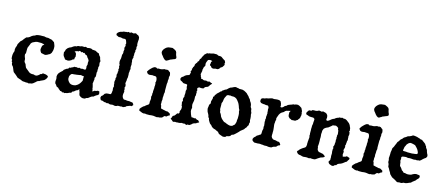

<svg xmlns="http://www.w3.org/2000/svg" viewBox="-53 -1398 4663 2020"><g transform="rotate(15 2278.5 -388.5)"><path d="M295 -510 314 -511 336 -506H360L381 -501L400 -497L414 -488L429 -478L436 -461L441 -448L444 -438L445 -422V-408L443 -392L438 -375L434 -363L428 -356L421 -347L410 -342L400 -336L391 -331L372 -325L351 -329L328 -334L316 -352L311 -370L314 -390L318 -410L337 -429L304 -436H256L239 -431L225 -424L213 -419L202 -410L195 -401L191 -389L181 -365L175 -350L174 -336V-291L167 -277L169 -260L174 -245L179 -233L181 -220V-205L188 -191L199 -179L206 -160L214 -142L231 -128L246 -116L260 -104L276 -97L288 -95H312L325 -90L342 -91L354 -97L367 -106L377 -117L391 -121L401 -132L417 -130L435 -128L452 -121L461 -113L459 -102L449 -83L433 -67L412 -57L396 -50L385 -43L370 -39L360 -32L351 -23L340 -14L328 -4L314 3L300 5L282 10L265 5L255 8L242 5H231L213 3L193 -6L174 -12L155 -19L139 -34L125 -46L111 -57L101 -65L94 -79L86 -99L78 -117L64 -133L59 -148V-160L50 -170L52 -184L43 -196L41 -214V-237L45 -260L52 -280L50 -300L53 -319L61 -340L64 -359L74 -377L85 -396L101 -410L111 -424L123 -439L135 -452L153 -457L169 -466L183 -478L199 -488L216 -494L233 -504L253 -508L272 -510Z M748 -512 765 -518 784 -511 804 -515H824L841 -507L860 -506L876 -504L892 -495L905 -489L916 -486L923 -470L938 -453L945 -428L953 -411L949 -399V-386L953 -360L947 -346L949 -331L947 -315L949 -301L945 -286L947 -256L946 -239L938 -227L941 -209L938 -194L937 -180L934 -166L938 -152L941 -140L945 -125V-115L949 -105L951 -92L953 -81L974 -96L989 -97L1008 -105L1024 -101L1027 -86L1029 -72L1017 -60L1003 -53L989 -43L979 -34L963 -30L951 -23L925 -3L911 0L895 11L875 13L862 11L847 4L832 -8L827 -25L824 -41L817 -58L815 -71L802 -56L789 -51L777 -43L765 -32L750 -27L741 -11L726 -8L711 -1L699 4L684 6L673 11L662 6L647 9L637 0H624L615 -9L605 -15L598 -25L588 -30L576 -35L566 -51L553 -65L550 -86L552 -103V-119L548 -135L550 -154L557 -171L564 -180L574 -191L586 -202L596 -211L604 -225L630 -243L645 -248L655 -263L669 -264L678 -271L691 -275L701 -284H715L727 -286L743 -282L757 -288L775 -282L789 -286L804 -284L822 -283L828 -301L825 -322L831 -342L829 -362L831 -384L822 -401L811 -413L804 -425L797 -434L784 -437L775 -446L767 -453L755 -449L746 -457L736 -450L724 -458L712 -460L703 -451H688L681 -448L663 -441L676 -432L684 -420L686 -405L688 -389L682 -377L681 -359L666 -354L653 -342L637 -334L621 -329L604 -331L588 -333L579 -347L569 -359L561 -374L559 -389L557 -403L564 -417L569 -436L582 -453L598 -465L619 -474L637 -487L655 -496H667L678 -503L691 -507H706L718 -512L734 -514ZM793 -218 777 -214 757 -211 744 -209 732 -208 718 -206H706L692 -202L684 -192L675 -176L674 -159V-143L682 -125L691 -114L702 -103L717 -96L737 -94L753 -96L765 -99L775 -105L786 -112L795 -120L804 -130L811 -140L817 -150L825 -165V-214H805Z M1095 -770 1111 -777H1123L1136 -780H1148L1162 -787L1174 -780L1189 -789L1203 -786L1216 -784L1230 -791L1244 -789L1252 -782L1264 -779L1273 -770L1280 -760L1283 -739L1281 -719L1280 -698L1281 -681L1285 -669L1280 -654L1283 -642V-630L1278 -617L1281 -605L1278 -593L1276 -579L1278 -565L1275 -551L1278 -538L1273 -524L1271 -509L1275 -493V-478L1278 -462L1276 -445V-430L1280 -414L1276 -399V-382L1273 -369L1275 -353V-321L1271 -303V-286L1268 -271L1266 -255L1273 -240L1275 -224L1269 -209L1275 -194L1273 -180L1278 -166L1275 -152L1273 -139V-124L1276 -110L1283 -97L1295 -86H1314L1333 -83L1354 -84L1372 -81L1390 -79L1402 -66L1405 -54L1396 -45L1388 -38L1378 -40L1366 -36L1354 -31L1340 -26L1331 -16L1318 -11L1307 -6L1292 -9L1276 -6L1263 -7L1249 -6L1235 1L1220 3L1206 0L1191 -2L1174 1L1160 0L1145 -6L1131 -2L1116 -7H1102L1090 -12L1078 -16H1064L1056 -28L1051 -43L1056 -60L1068 -69L1076 -79L1083 -91L1099 -100L1112 -102L1124 -103H1136L1147 -105L1152 -115L1154 -126L1155 -139L1157 -149L1155 -159L1154 -171L1155 -182L1159 -194L1154 -206V-221L1150 -238L1152 -255L1155 -269L1152 -281L1157 -291V-303L1154 -315L1155 -327L1160 -338L1157 -350L1162 -362L1157 -374L1160 -387V-400L1155 -412L1159 -426L1152 -436L1150 -448L1148 -462L1150 -479L1154 -495L1155 -512V-536L1160 -548L1162 -560L1160 -572L1162 -584L1164 -598L1159 -611L1162 -623L1167 -636L1162 -648L1166 -661L1162 -676L1155 -695L1148 -703L1133 -705L1119 -703L1104 -707L1088 -709L1073 -707L1059 -714L1044 -721L1042 -736L1052 -750L1064 -759L1078 -766Z M1641 -504 1654 -507 1668 -504 1678 -495 1689 -488 1694 -474 1697 -456 1692 -437 1694 -418 1691 -400 1692 -380 1689 -362V-290L1691 -272L1687 -253V-231L1685 -210L1687 -189L1684 -171L1685 -161V-150L1684 -138L1691 -125L1694 -108L1699 -95L1709 -94L1723 -90L1739 -87L1755 -83H1773L1788 -75L1802 -66L1804 -49L1788 -42L1773 -29H1753L1741 -17L1732 -7L1718 -3L1706 0H1691L1677 4L1661 2L1641 -1H1624L1612 0L1599 2H1561L1548 -1L1536 2L1517 -1L1496 -10L1482 -15L1479 -33L1489 -47L1510 -68L1523 -75L1536 -87L1548 -95L1561 -104L1566 -118L1564 -132L1566 -146L1568 -161V-175L1564 -187L1568 -201L1569 -215L1568 -227L1571 -239L1569 -251L1571 -264V-274L1573 -286L1571 -297L1573 -309V-332L1569 -344L1573 -357V-374L1568 -395L1559 -407L1546 -409H1531L1519 -411L1505 -409L1487 -407L1470 -411L1459 -423L1454 -435L1461 -444L1468 -455L1479 -467L1489 -477L1501 -488L1517 -498L1533 -500L1541 -497L1550 -491L1561 -495H1589L1603 -498L1627 -506ZM1630 -741 1650 -743 1666 -736 1680 -729 1692 -720 1699 -706 1702 -690 1707 -674 1714 -659V-644L1702 -635L1690 -631L1666 -621L1655 -617L1646 -610L1636 -605L1625 -598L1613 -596L1597 -605L1583 -619L1571 -635L1558 -651L1551 -667V-681L1556 -694L1563 -706L1576 -720L1590 -731L1607 -738Z M1875 1 1861 6 1849 3 1841 -6 1834 -11 1822 -19 1830 -33 1836 -52 1854 -62 1865 -76 1875 -91 1889 -92 1897 -103 1894 -114 1897 -126 1902 -136 1905 -149V-162L1904 -174L1897 -184V-196L1894 -208L1892 -220L1899 -233L1894 -249L1895 -264L1902 -279L1900 -295L1902 -310V-325L1900 -342L1905 -358L1904 -371L1899 -385L1900 -398L1897 -410L1885 -413H1872L1854 -415L1837 -427L1820 -435L1812 -449L1817 -465L1824 -473L1837 -481L1851 -495L1868 -505L1889 -512L1897 -517V-528L1904 -539L1897 -551L1899 -561L1907 -571L1902 -583L1909 -592L1910 -603L1917 -612L1921 -622V-634L1926 -644L1932 -653L1939 -660L1942 -672L1953 -682L1958 -704L1968 -714L1974 -732L1983 -746L1989 -760L1998 -768L2007 -777L2017 -784H2030L2039 -789H2044L2057 -791L2068 -794L2082 -798H2118L2137 -789H2153L2165 -788L2175 -783L2184 -776L2197 -767L2215 -756L2223 -738L2220 -724L2225 -713L2217 -699L2207 -684L2190 -674L2180 -659L2167 -650L2153 -649H2140L2125 -644H2110L2097 -650L2089 -662L2078 -667L2075 -681L2080 -693L2078 -701L2080 -708L2090 -715L2080 -721L2062 -723L2048 -718L2044 -719L2042 -713L2039 -710L2036 -701L2032 -692L2029 -680L2028 -668L2031 -658L2029 -647L2022 -637L2017 -625L2016 -614L2012 -602L2014 -590L2011 -578L2009 -565L2006 -553L2012 -542L2014 -530L2021 -520L2022 -508H2036L2046 -503L2054 -500H2067L2079 -503L2092 -498H2104L2116 -502L2134 -493L2148 -491L2143 -480L2131 -468L2123 -453L2111 -443L2097 -438L2084 -432L2077 -418L2061 -413H2043L2029 -415L2016 -408L2009 -395L2017 -381L2012 -368L2016 -354L2014 -340L2016 -326L2011 -313V-298L2012 -283L2011 -264L2007 -243L2004 -225L2006 -206L2011 -188L2007 -169V-151L2017 -119L2022 -108L2026 -98L2033 -89L2046 -91L2059 -87L2074 -91L2084 -84L2094 -79H2106L2113 -69L2123 -62L2113 -52L2102 -49L2094 -41L2082 -38L2070 -34L2059 -28L2049 -18L2039 -11L2027 -4L2012 -6L1997 3L1980 -6L1964 -4L1946 -6L1931 -1L1917 1H1904L1890 3Z M2400 -518 2414 -514 2427 -513 2439 -509H2474L2494 -503L2511 -494L2527 -484L2539 -471L2552 -459L2562 -444L2574 -432L2582 -414L2594 -397L2601 -378L2604 -356L2616 -338L2619 -316L2627 -297V-278L2631 -260L2633 -240V-218L2638 -199L2633 -183V-165L2624 -153L2618 -138L2607 -126L2597 -111L2582 -99L2564 -85L2552 -71L2537 -56L2521 -41L2506 -28L2486 -21L2474 -4L2456 3L2439 6L2427 18L2412 21H2398L2385 16L2373 12L2358 6L2348 -2L2341 -13L2328 -19L2316 -24L2303 -31L2291 -33L2277 -40L2265 -48L2253 -63L2236 -76L2228 -88L2220 -101L2214 -113L2211 -127L2201 -138L2198 -153L2193 -165L2186 -178L2180 -188L2176 -201L2173 -212L2171 -226L2174 -244L2176 -265L2188 -283L2186 -305L2191 -322L2196 -342L2194 -356L2205 -365L2208 -380L2218 -389L2223 -399L2241 -415L2248 -422L2257 -432L2268 -437L2273 -447L2285 -453L2296 -462L2308 -466L2318 -474L2328 -484L2343 -496L2362 -503L2382 -513ZM2343 -415 2330 -409 2323 -395 2316 -382 2310 -365 2308 -349 2305 -331 2298 -316 2299 -297V-251L2305 -235L2306 -220L2316 -206L2323 -193L2328 -179L2337 -166L2345 -156L2365 -138L2375 -131L2390 -127L2405 -120L2425 -113L2445 -109L2467 -113L2479 -124L2491 -134L2497 -151L2501 -166V-185L2504 -203V-240L2502 -260L2497 -278V-294L2491 -305L2486 -316L2482 -329L2477 -342L2472 -353L2467 -363L2459 -374L2449 -387L2436 -401L2420 -410L2405 -414H2380L2368 -417L2355 -415Z M2740 -487 2759 -490 2780 -497 2800 -502 2821 -500 2843 -503 2862 -504 2879 -502 2893 -494 2903 -472 2905 -460 2907 -450 2905 -438 2914 -434 2927 -438 2940 -448 2948 -458 2964 -465 2976 -477 2988 -482 2998 -486 3008 -489 3020 -494 3031 -499H3043L3053 -503L3065 -506H3081L3099 -499L3111 -491L3122 -484L3127 -474L3132 -463L3137 -453V-439L3141 -427V-403L3137 -391L3136 -379L3129 -369L3122 -360L3117 -352L3106 -346L3096 -338L3084 -336H3070L3056 -334L3046 -340L3031 -346L3017 -360L3012 -376V-391L3011 -405L3021 -425L2996 -419L2979 -415L2965 -407L2955 -395L2943 -388L2933 -382L2924 -374L2917 -365L2910 -353L2903 -334L2898 -321L2895 -307L2898 -293L2893 -281V-266L2891 -254V-238L2893 -224L2895 -207L2897 -188L2898 -171L2897 -161L2898 -149L2897 -137V-125L2898 -113L2905 -100L2916 -90L2929 -85H2943L2957 -82L2971 -78H2984L2996 -71L3008 -51L3002 -44L2990 -40L2979 -31L2971 -21L2959 -18L2945 -14L2934 -8L2924 -1L2910 1H2888L2876 -2H2864L2852 -1L2840 -2L2828 -4H2816L2802 -6H2790L2776 -4H2737L2725 -11L2716 -18L2711 -27V-40L2720 -56L2732 -66L2738 -73L2745 -82L2756 -87L2767 -95L2783 -105L2786 -118V-133L2787 -149L2792 -168L2790 -183V-195L2792 -205L2790 -216L2789 -228L2787 -238V-248L2788 -260L2786 -271L2790 -281L2788 -293V-303L2790 -314V-324L2792 -336L2789 -346V-360L2786 -379L2788 -395L2783 -408L2776 -417H2752L2738 -420H2726L2713 -422L2699 -425L2687 -436L2685 -455L2692 -472L2706 -478L2723 -480Z M3309 -506 3325 -504 3338 -501 3353 -508 3367 -504 3380 -501 3392 -495 3404 -481 3408 -465 3409 -451 3406 -439 3409 -427 3421 -424 3434 -430 3446 -439 3458 -449 3472 -458 3486 -463 3498 -473 3512 -481 3524 -484 3534 -491H3547L3558 -493L3568 -496L3578 -491H3590L3600 -490L3615 -483L3632 -470L3647 -458L3659 -442L3666 -425L3673 -411V-400L3677 -388L3671 -376L3679 -363L3681 -341L3677 -324L3679 -309V-295L3681 -282L3676 -272V-259L3674 -247V-234L3669 -221L3673 -207L3671 -195L3667 -182L3664 -169L3671 -157V-143L3669 -130V-120L3674 -107V-100L3676 -102L3691 -106L3704 -109L3716 -117L3730 -112L3748 -106V-91L3738 -77L3730 -62L3716 -54L3701 -42L3687 -32L3671 -24L3655 -19L3640 -10L3632 2L3616 7L3605 18L3590 21L3574 16L3559 10L3549 0L3544 -14L3551 -24L3557 -36L3556 -49L3557 -62L3555 -74V-87L3556 -100L3555 -112L3553 -124V-150L3557 -163L3550 -175L3555 -186L3559 -199V-212L3561 -227V-239L3559 -252L3562 -265L3559 -277L3561 -288L3559 -299L3563 -311V-324L3561 -338L3559 -354L3552 -366L3551 -380L3538 -390L3524 -397H3512L3502 -394H3490L3477 -382L3462 -370L3448 -359L3433 -353L3419 -345L3406 -334L3401 -323L3396 -309V-292L3394 -272L3396 -255L3397 -238L3396 -218L3397 -201V-170L3396 -154L3394 -138L3399 -123V-111L3404 -99L3411 -91L3421 -83H3433L3443 -79L3455 -78L3468 -74L3485 -62L3493 -55L3485 -45L3468 -37L3453 -33L3438 -24L3424 -15L3413 -7L3399 2L3382 4H3365L3351 2L3335 7L3321 5L3306 4L3292 5L3276 7L3260 5L3245 0L3228 -2L3213 -7L3203 -17L3195 -28L3200 -38L3210 -47L3217 -57L3228 -66L3238 -74L3248 -81L3260 -88L3271 -96L3276 -106L3278 -116L3279 -128L3278 -140L3279 -152V-165L3281 -175V-187L3283 -199V-211L3279 -224L3281 -236L3279 -248V-284L3278 -299L3279 -311V-334L3283 -353V-371L3285 -390V-407L3272 -417L3260 -418H3243L3223 -420L3206 -427L3193 -430L3186 -439V-451L3193 -463L3206 -481L3221 -482H3230L3242 -493L3260 -494H3278L3294 -498Z M3955 -504 3968 -507 3982 -504 3992 -495 4003 -488 4008 -474 4011 -456 4006 -437 4008 -418 4005 -400 4006 -380 4003 -362V-290L4005 -272L4001 -253V-231L3999 -210L4001 -189L3998 -171L3999 -161V-150L3998 -138L4005 -125L4008 -108L4013 -95L4023 -94L4037 -90L4053 -87L4069 -83H4087L4102 -75L4116 -66L4118 -49L4102 -42L4087 -29H4067L4055 -17L4046 -7L4032 -3L4020 0H4005L3991 4L3975 2L3955 -1H3938L3926 0L3913 2H3875L3862 -1L3850 2L3831 -1L3810 -10L3796 -15L3793 -33L3803 -47L3824 -68L3837 -75L3850 -87L3862 -95L3875 -104L3880 -118L3878 -132L3880 -146L3882 -161V-175L3878 -187L3882 -201L3883 -215L3882 -227L3885 -239L3883 -251L3885 -264V-274L3887 -286L3885 -297L3887 -309V-332L3883 -344L3887 -357V-374L3882 -395L3873 -407L3860 -409H3845L3833 -411L3819 -409L3801 -407L3784 -411L3773 -423L3768 -435L3775 -444L3782 -455L3793 -467L3803 -477L3815 -488L3831 -498L3847 -500L3855 -497L3864 -491L3875 -495H3903L3917 -498L3941 -506ZM3944 -741 3964 -743 3980 -736 3994 -729 4006 -720 4013 -706 4016 -690 4021 -674 4028 -659V-644L4016 -635L4004 -631L3980 -621L3969 -617L3960 -610L3950 -605L3939 -598L3927 -596L3911 -605L3897 -619L3885 -635L3872 -651L3865 -667V-681L3870 -694L3877 -706L3890 -720L3904 -731L3921 -738Z M4331 -509H4346L4362 -507L4378 -504L4393 -499L4408 -495L4420 -489L4435 -488L4446 -479L4456 -472L4467 -464L4478 -455L4485 -442L4493 -434L4497 -420L4505 -409L4512 -399L4516 -384L4523 -365L4532 -348L4533 -330L4523 -315L4508 -305L4495 -294L4481 -280L4467 -270H4453L4439 -266L4423 -268L4406 -265L4390 -266L4374 -268H4358L4341 -266L4320 -270L4299 -268L4281 -265L4271 -257L4273 -245V-230L4271 -217L4277 -201L4278 -188L4280 -176L4282 -163L4295 -150L4305 -137L4312 -125L4327 -115L4337 -104H4353L4364 -101L4376 -99H4388L4404 -101L4420 -105L4435 -114L4451 -121L4468 -125L4485 -123L4505 -121L4512 -109L4510 -93L4500 -81L4490 -72L4481 -59L4464 -46L4451 -36L4438 -23L4421 -17L4404 -9L4384 -3L4362 -2L4346 6L4331 7L4316 6L4304 10L4289 6L4271 -6L4252 -16L4232 -26L4205 -53L4197 -71L4187 -86L4177 -106L4165 -123L4161 -151L4152 -170V-193L4147 -213L4149 -235L4150 -257V-278L4154 -300L4156 -322L4168 -342L4175 -360L4184 -380L4191 -399L4204 -413L4212 -428L4221 -437L4233 -447L4240 -457L4251 -466L4261 -471L4271 -478L4281 -486L4294 -489L4308 -495L4320 -501ZM4339 -425H4322L4308 -417L4298 -407L4289 -396L4284 -383L4276 -368L4274 -352L4271 -340V-325L4291 -324H4306L4320 -322H4371L4383 -324L4395 -325L4408 -327L4423 -330L4428 -340L4426 -350L4421 -362L4413 -377L4404 -389L4393 -401L4379 -415L4362 -420Z"/></g></svg>

Font: Tagesschrift
Style: Regular
Weight: 400
Designer: Yanone
Version: Version 2.000; ttfautohint (v1.8.4.7-5d5b)